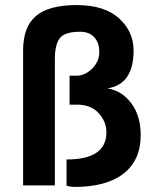

<svg xmlns="http://www.w3.org/2000/svg" viewBox="-20 -730 608 756"><path d="M534 -198Q534 -99 466.5 -46.5Q399 6 274 6Q257 6 242 1V-102Q399 -102 399 -209Q399 -251 368.5 -284.5Q338 -318 282 -318H254V-432H281Q315 -432 343 -460Q371 -488 371 -525Q371 -562 351 -583.5Q331 -605 296 -605Q234 -605 215 -579Q196 -553 196 -498V0H71V-532Q71 -624 121.5 -667Q172 -710 281.5 -710Q391 -710 448.5 -658Q506 -606 506 -531Q506 -398 403 -382Q460 -373 497 -323.5Q534 -274 534 -198Z"/></svg>

Font: Gudea
Style: Bold
Weight: 700
Designer: Agustina Mingote
Foundry: Agustina Mingote
Version: Version 1.002